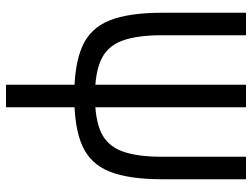

<svg xmlns="http://www.w3.org/2000/svg" viewBox="-120 -720 840 640"><g transform="rotate(90 300.0 -400.0)"><path d="M300 -227.5Q195 -227.5 134.2 -254.5Q73.5 -281.5 48 -345.5Q22.5 -409.5 22.5 -520.5V-800H97.5V-520.5Q97.5 -435.5 116 -386.5Q134.5 -337.5 179 -317Q223.5 -296.5 300 -296.5Q377.5 -296.5 421.5 -317Q465.5 -337.5 484 -386.5Q502.5 -435.5 502.5 -520.5V-800H577.5V-520.5Q577.5 -409.5 552 -345.5Q526.5 -281.5 466.2 -254.5Q406 -227.5 300 -227.5ZM262.5 0V-800H337.5V0Z"/></g></svg>

Font: Victor Mono Thin
Style: Regular
Weight: 100
Monospace: yes
Designer: Rune Bjørnerås
Version: Version 1.561;gftools[0.9.30]